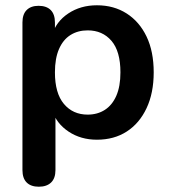

<svg xmlns="http://www.w3.org/2000/svg" viewBox="-20 -519 640 727"><path d="M127 188Q97 188 81 172Q65 156 65 125V-434Q65 -465 81 -481Q97 -497 126 -497Q156 -497 172 -481Q188 -465 188 -434V-356L177 -386Q192 -437 238.5 -468Q285 -499 347 -499Q411 -499 459.5 -468Q508 -437 535 -380.5Q562 -324 562 -245Q562 -167 535 -109.5Q508 -52 460 -21Q412 10 347 10Q286 10 240 -20.5Q194 -51 178 -100H190V125Q190 156 173.5 172Q157 188 127 188ZM312 -85Q349 -85 377 -103Q405 -121 420.5 -156.5Q436 -192 436 -245Q436 -325 402 -364.5Q368 -404 312 -404Q275 -404 247 -386.5Q219 -369 203.5 -333.5Q188 -298 188 -245Q188 -166 222 -125.5Q256 -85 312 -85Z"/></svg>

Font: Nunito ExtraLight
Style: Bold
Weight: 700
Version: Version 3.602